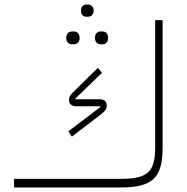

<svg xmlns="http://www.w3.org/2000/svg" viewBox="-20 -829 825 849"><path d="M426 -633H432C447 -633 458 -642 458 -661C458 -681 447 -690 432 -690H426C411 -690 400 -681 400 -661C400 -642 411 -633 426 -633ZM300 -633H305C321 -633 332 -642 332 -661C332 -681 321 -690 305 -690H300C284 -690 273 -681 273 -661C273 -642 284 -633 300 -633ZM363 -755H369C383 -755 394 -764 394 -782C394 -800 383 -809 369 -809H363C348 -809 338 -800 338 -782C338 -764 348 -755 363 -755ZM42 0H511C655 0 699 -42 699 -177V-740H666V-177C666 -68 633 -38 511 -38H42ZM298 -225 422 -320C444 -337 452 -345 452 -361C452 -380 442 -390 422 -390H314L313 -393L431 -507L413 -529L314 -432C292 -411 285 -402 285 -388C285 -369 297 -359 318 -359H423L424 -356L282 -248Z"/></svg>

Font: IBM Plex Arabic ExtraLight
Style: Regular
Weight: 200
Designer: Mike Abbink, Paul van der Laan, Pieter van Rosmalen, Wael Morcos, Khajak Apelian
Foundry: Bold Monday
Version: Version 1.0